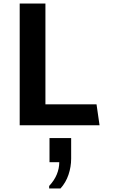

<svg xmlns="http://www.w3.org/2000/svg" viewBox="-20 -706 640 1082"><path d="M91 0V-686H236V-118H524L541 0ZM257 356V342Q286 311 300 277Q314 243 314 208H259V72H381V188Q381 234 366 278.5Q351 323 321 356Z"/></svg>

Font: Chivo Mono Medium SemiBold
Style: Regular
Weight: 600
Monospace: yes
Version: Version 1.008